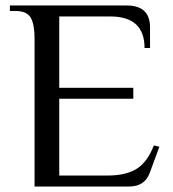

<svg xmlns="http://www.w3.org/2000/svg" viewBox="-20 -680 630 700"><path d="M106 -540Q106 -591 92 -615.5Q78 -640 36 -640H16V-660H442Q527 -660 527 -580V-505H507Q507 -620 382 -620H196V-360H466V-320H196V-40H371Q440 -40 479 -65Q518 -90 541 -150L561 -145L526 -50Q508 0 451 0H106Z"/></svg>

Font: Philosopher
Style: Regular
Weight: 400
Designer: Jovanny Lemonad
Foundry: Jovanny Lemonad
Version: Version 2.000